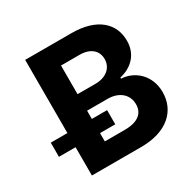

<svg xmlns="http://www.w3.org/2000/svg" viewBox="-161 -887 1045 1046"><g transform="rotate(-30 362.0 -363.5)"><path d="M21.7 -177.9H126.4V0H437.1C600.5 0 687.5 -85.2 687.5 -201C687.5 -308.6 610.4 -373.6 527.7 -377.5V-384.6C603.3 -401.6 659.1 -455.3 659.1 -540.8C659.1 -649.9 578.1 -727.3 417.6 -727.3H126.4V-267H21.7ZM280.2 -422.9V-603H397C465.2 -603 503.9 -567.8 503.9 -515.3C503.9 -457.7 457 -422.9 394.2 -422.9ZM409.1 -318.9C483 -318.9 528.8 -276.3 528.8 -216.3C528.8 -161.6 491.5 -125.7 405.5 -125.7H280.2V-177.9H376.1V-267H280.2V-318.9Z"/></g></svg>

Font: Inter-Hewn
Style: Bold
Weight: 700
Designer: Rasmus Andersson
Foundry: rsms
Version: Version 3.012;git-f93a4a705